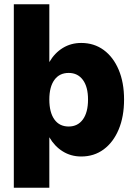

<svg xmlns="http://www.w3.org/2000/svg" viewBox="-20 -720 638 903"><path d="M45 -700H212V-428Q237 -471 275.5 -494.5Q314 -518 362 -518Q422.5 -518 467.8 -484.8Q513 -451.5 538.2 -391.8Q563.5 -332 563.5 -252Q563.5 -171.5 538.2 -111.2Q513 -51 467.8 -17.5Q422.5 16 362 16Q314 16 275.5 -7.8Q237 -31.5 212 -74.5V163H45ZM394 -252Q394 -311.5 369.8 -344.2Q345.5 -377 303 -377Q259.5 -377 235.8 -344.2Q212 -311.5 212 -252Q212 -191.5 235.8 -158.2Q259.5 -125 303 -125Q345.5 -125 369.8 -158.2Q394 -191.5 394 -252Z"/></svg>

Font: Overused Grotesk ExtraBold
Style: Regular
Weight: 800
Version: Version 0.004